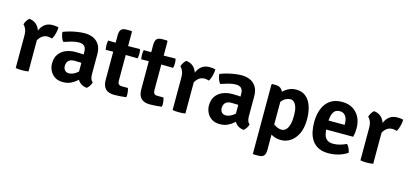

<svg xmlns="http://www.w3.org/2000/svg" viewBox="-70 -1163 4042 1893"><g transform="rotate(15 1951.0 -216.0)"><path d="M380.5 -496.5Q380.5 -472 372.5 -436.5Q364.5 -401 348 -373.5Q336.5 -377.5 325 -379Q313.5 -380.5 302 -381.5Q278 -381.5 259.5 -372Q241 -362.5 227 -346.2Q213 -330 202 -308.5Q191 -287 182.5 -263L166 -284Q168 -322.5 176.2 -361.2Q184.5 -400 201.5 -432.2Q218.5 -464.5 247.8 -484Q277 -503.5 320.5 -503.5Q339 -503.5 352.5 -501.8Q366 -500 380.5 -496.5ZM39.5 -436Q43.5 -453.5 56.2 -474Q69 -494.5 82.5 -504Q142.5 -496.5 172.5 -453.5Q202.5 -410.5 207.5 -343V0Q194 2.5 177 3.8Q160 5 142.5 5Q125.5 5 108.2 3.8Q91 2.5 77 0V-332.5Q77 -375 64.5 -400.5Q52 -426 39.5 -436Z M411 -135.5Q411 -194.5 437.8 -232Q464.5 -269.5 508.8 -287.5Q553 -305.5 606 -305.5Q631 -305.5 665.8 -303.8Q700.5 -302 729.5 -295.5V-211Q705.5 -216.5 673.8 -217.8Q642 -219 617.5 -219Q578 -219 558.5 -198.8Q539 -178.5 539 -144.5Q539 -119 554 -102Q569 -85 595.5 -85Q628.5 -85 664.2 -108.5Q700 -132 724.5 -175L743.5 -86Q724.5 -64 699 -40.8Q673.5 -17.5 639.2 -1.8Q605 14 560.5 14Q510 14 476.8 -8.5Q443.5 -31 427.2 -65.5Q411 -100 411 -135.5ZM847 -59.5Q843 -42 830.2 -22Q817.5 -2 804 7.5Q766 4 741.5 -14Q717 -32 704.8 -57.8Q692.5 -83.5 689 -110V-329.5Q689 -368.5 670.5 -386.8Q652 -405 616 -405Q581 -405 542 -394.2Q503 -383.5 463.5 -370Q449 -386 440.2 -412Q431.5 -438 429.5 -463Q460.5 -476 498.8 -486Q537 -496 576.2 -501.8Q615.5 -507.5 648.5 -507.5Q695 -507.5 733.5 -490.5Q772 -473.5 795.5 -436.2Q819 -399 819 -338.5V-134.5Q819 -110 825 -91Q831 -72 847 -59.5Z M964 -568Q964 -611.5 979.5 -630Q995 -648.5 1034.5 -648.5H1084.5L1091.5 -641.5V-141.5Q1091.5 -120.5 1101.2 -108.5Q1111 -96.5 1134.5 -96.5H1196.5Q1207 -66 1207 -33Q1207 -26 1206.5 -18.2Q1206 -10.5 1204 -4Q1177.5 -0.5 1145.2 2Q1113 4.5 1083 4.5Q1023.5 4.5 993.8 -25.2Q964 -55 964 -117ZM1212.5 -497.5Q1218.5 -474.5 1218.5 -451Q1218.5 -425 1212.5 -403L1037 -406L887.5 -403Q882.5 -426 882.5 -451Q882.5 -473.5 887.5 -497.5L1040 -495Z M1327 -568Q1327 -611.5 1342.5 -630Q1358 -648.5 1397.5 -648.5H1447.5L1454.5 -641.5V-141.5Q1454.5 -120.5 1464.2 -108.5Q1474 -96.5 1497.5 -96.5H1559.5Q1570 -66 1570 -33Q1570 -26 1569.5 -18.2Q1569 -10.5 1567 -4Q1540.5 -0.5 1508.2 2Q1476 4.5 1446 4.5Q1386.5 4.5 1356.8 -25.2Q1327 -55 1327 -117ZM1575.5 -497.5Q1581.5 -474.5 1581.5 -451Q1581.5 -425 1575.5 -403L1400 -406L1250.5 -403Q1245.5 -426 1245.5 -451Q1245.5 -473.5 1250.5 -497.5L1403 -495Z M1982 -496.5Q1982 -472 1974 -436.5Q1966 -401 1949.5 -373.5Q1938 -377.5 1926.5 -379Q1915 -380.5 1903.5 -381.5Q1879.5 -381.5 1861 -372Q1842.5 -362.5 1828.5 -346.2Q1814.5 -330 1803.5 -308.5Q1792.5 -287 1784 -263L1767.5 -284Q1769.5 -322.5 1777.8 -361.2Q1786 -400 1803 -432.2Q1820 -464.5 1849.2 -484Q1878.5 -503.5 1922 -503.5Q1940.5 -503.5 1954 -501.8Q1967.5 -500 1982 -496.5ZM1641 -436Q1645 -453.5 1657.8 -474Q1670.5 -494.5 1684 -504Q1744 -496.5 1774 -453.5Q1804 -410.5 1809 -343V0Q1795.5 2.5 1778.5 3.8Q1761.5 5 1744 5Q1727 5 1709.8 3.8Q1692.5 2.5 1678.5 0V-332.5Q1678.5 -375 1666 -400.5Q1653.5 -426 1641 -436Z M2012.5 -135.5Q2012.5 -194.5 2039.2 -232Q2066 -269.5 2110.2 -287.5Q2154.5 -305.5 2207.5 -305.5Q2232.5 -305.5 2267.2 -303.8Q2302 -302 2331 -295.5V-211Q2307 -216.5 2275.2 -217.8Q2243.5 -219 2219 -219Q2179.5 -219 2160 -198.8Q2140.5 -178.5 2140.5 -144.5Q2140.5 -119 2155.5 -102Q2170.5 -85 2197 -85Q2230 -85 2265.8 -108.5Q2301.5 -132 2326 -175L2345 -86Q2326 -64 2300.5 -40.8Q2275 -17.5 2240.8 -1.8Q2206.5 14 2162 14Q2111.5 14 2078.2 -8.5Q2045 -31 2028.8 -65.5Q2012.5 -100 2012.5 -135.5ZM2448.5 -59.5Q2444.5 -42 2431.8 -22Q2419 -2 2405.5 7.5Q2367.5 4 2343 -14Q2318.5 -32 2306.2 -57.8Q2294 -83.5 2290.5 -110V-329.5Q2290.5 -368.5 2272 -386.8Q2253.5 -405 2217.5 -405Q2182.5 -405 2143.5 -394.2Q2104.5 -383.5 2065 -370Q2050.5 -386 2041.8 -412Q2033 -438 2031 -463Q2062 -476 2100.2 -486Q2138.5 -496 2177.8 -501.8Q2217 -507.5 2250 -507.5Q2296.5 -507.5 2335 -490.5Q2373.5 -473.5 2397 -436.2Q2420.5 -399 2420.5 -338.5V-134.5Q2420.5 -110 2426.5 -91Q2432.5 -72 2448.5 -59.5Z M2598 -502Q2638.5 -502 2660.8 -473.5Q2683 -445 2683 -395V135Q2683 178.5 2667 197Q2651 215.5 2611.5 215.5H2561L2554.5 209V-495.5L2561 -502ZM2982.5 -254.5Q2982.5 -166.5 2954.8 -108Q2927 -49.5 2882.2 -20Q2837.5 9.5 2786 9.5Q2736 9.5 2695.8 -11.5Q2655.5 -32.5 2622 -55L2640.5 -151.5Q2669.5 -128.5 2702 -109.8Q2734.5 -91 2765 -91Q2791 -91 2809.8 -109.8Q2828.5 -128.5 2838.8 -165.2Q2849 -202 2849 -255Q2849 -308 2838.8 -340.8Q2828.5 -373.5 2811.5 -388.8Q2794.5 -404 2773.5 -404Q2753.5 -404 2729.2 -392.5Q2705 -381 2683.2 -353.2Q2661.5 -325.5 2648 -276L2620 -359Q2627 -396 2653 -430.8Q2679 -465.5 2718.5 -488Q2758 -510.5 2806 -510.5Q2865 -510.5 2904.2 -477.8Q2943.5 -445 2963 -387.5Q2982.5 -330 2982.5 -254.5Z M3140 -206.5V-298H3354.5V-310.5Q3354.5 -339 3346.2 -363Q3338 -387 3320.2 -401.5Q3302.5 -416 3272.5 -416Q3229 -416 3209.2 -379.8Q3189.5 -343.5 3189.5 -275V-235.5Q3189.5 -195 3197.2 -161.5Q3205 -128 3227.2 -108.2Q3249.5 -88.5 3292 -88.5Q3328 -88.5 3361.8 -98.2Q3395.5 -108 3426.5 -122.5Q3441.5 -107.5 3451.2 -85Q3461 -62.5 3464 -42.5Q3427 -16 3375.8 -1Q3324.5 14 3271.5 14Q3208.5 14 3167 -7.5Q3125.5 -29 3101.2 -65.8Q3077 -102.5 3067 -149.2Q3057 -196 3057 -246Q3057 -321 3080 -381Q3103 -441 3151 -475.8Q3199 -510.5 3273.5 -510.5Q3339 -510.5 3384.2 -482.2Q3429.5 -454 3453.2 -406Q3477 -358 3477 -298Q3477 -269 3474.5 -249.2Q3472 -229.5 3466.5 -206.5Z M3899 -496.5Q3899 -472 3891 -436.5Q3883 -401 3866.5 -373.5Q3855 -377.5 3843.5 -379Q3832 -380.5 3820.5 -381.5Q3796.5 -381.5 3778 -372Q3759.5 -362.5 3745.5 -346.2Q3731.5 -330 3720.5 -308.5Q3709.5 -287 3701 -263L3684.5 -284Q3686.5 -322.5 3694.8 -361.2Q3703 -400 3720 -432.2Q3737 -464.5 3766.2 -484Q3795.5 -503.5 3839 -503.5Q3857.5 -503.5 3871 -501.8Q3884.5 -500 3899 -496.5ZM3558 -436Q3562 -453.5 3574.8 -474Q3587.5 -494.5 3601 -504Q3661 -496.5 3691 -453.5Q3721 -410.5 3726 -343V0Q3712.5 2.5 3695.5 3.8Q3678.5 5 3661 5Q3644 5 3626.8 3.8Q3609.5 2.5 3595.5 0V-332.5Q3595.5 -375 3583 -400.5Q3570.5 -426 3558 -436Z"/></g></svg>

Font: Signika SemiBold
Style: Regular
Weight: 600
Designer: Anna Giedry
Foundry: Anna Giedry
Version: Version 2.001